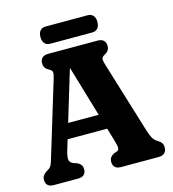

<svg xmlns="http://www.w3.org/2000/svg" viewBox="-122 -948 942 1048"><g transform="rotate(-15 348.5 -424.0)"><path d="M157.2 -307.4H446.7L447.8 -222.1H156.4ZM234.1 -41.3Q234.1 -21.9 223.2 -10.9Q212.3 0 188.5 0H52.6Q29.3 0 18.2 -10.9Q7.1 -21.9 7.1 -41.3Q7.1 -54.4 13.2 -63.7Q19.3 -73.1 32.1 -82.2L45 -89.9Q55.8 -96.8 61.1 -106.7Q66.5 -116.7 75.3 -146.2L202.5 -564.7Q209.8 -588.5 207.2 -598.5Q204.6 -608.4 190.5 -615.4Q176.2 -622.7 169.2 -632.8Q162.1 -642.8 162.1 -658.7Q162.1 -678.6 173.9 -689.3Q185.6 -700 207.7 -700H486.3Q508.9 -700 520.4 -689.2Q532 -678.4 532 -658.7Q532 -642.9 525 -632.8Q518 -622.7 503.7 -615.4Q490.2 -608.6 487.6 -598.8Q485 -589 492.1 -565.7L613.5 -169.4Q625.9 -128.7 635.6 -112Q645.4 -95.4 661.4 -86.2Q677 -77 683.5 -66.8Q690 -56.7 690 -41.3Q690 -23.1 678.6 -11.5Q667.3 0 644.3 0H432.7Q409 0 398.1 -10.9Q387.1 -21.9 387.1 -41.3Q387.1 -56.4 394.3 -66Q401.4 -75.7 415 -82.6L434.3 -89.2Q441.9 -92.6 443.5 -103.4Q445 -114.3 436.3 -143.8L293.7 -624.9L311.1 -624.4L171.5 -163Q164.3 -138.8 163.5 -124.5Q162.7 -110.3 168.1 -102.2Q173.6 -94.2 184.5 -89.2L206.3 -81.8Q221.6 -74.5 227.8 -64.8Q234.1 -55.2 234.1 -41.3ZM190.5 -798.8Q190.5 -823 201.8 -835.3Q213.2 -847.7 232.5 -847.7H470.1Q489.5 -847.7 500.8 -835.3Q512.2 -823 512.2 -799.2Q512.2 -775.1 500.8 -762.8Q489.5 -750.4 470.1 -750.4H232.5Q213.2 -750.4 201.8 -763Q190.5 -775.5 190.5 -798.8Z"/></g></svg>

Font: Fraunces 144pt S100 Black
Style: Regular
Weight: 900
Version: Version 1.000